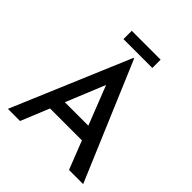

<svg xmlns="http://www.w3.org/2000/svg" viewBox="-231 -1013 1162 1162"><g transform="rotate(45 350.0 -432.0)"><path d="M28 0 347 -755H353L672 0H551L319 -591L394 -640L132 0ZM221 -272H481L517 -182H190ZM224 -864H471V-793H224Z"/></g></svg>

Font: Reem Kufi
Style: Regular
Weight: 400
Designer: Khaled Hosny
Version: Version 1.6